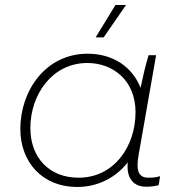

<svg xmlns="http://www.w3.org/2000/svg" viewBox="-20 -740 711 765"><path d="M563 4C581 4 594 2 612 -2L618 -38C602 -33 589 -32 571 -32C527 -32 523 -68 532 -121L602 -520H572C559 -477 549 -433 540 -390C508 -472 432 -526 329 -526C162 -526 61 -379 61 -226C61 -93 150 5 287 5C370 5 441 -32 489 -93C483 -29 512 4 563 4ZM328 -489C430 -489 520 -420 520 -293C520 -157 435 -32 293 -32C176 -32 101 -112 101 -230C101 -362 187 -489 328 -489ZM393 -591 482 -720H440L361 -591Z"/></svg>

Font: Fixel Display 20240404 ExLight
Style: Italic
Weight: 200
Italic angle: -10°
Designer: AlfaBravo + MacPaw
Foundry: Kyrylo Tkachov, Marchela Mozhyna, Serhii Makarenko, Maria Weinstein, Zakhar Kryvoshyya
Version: Version 1.211;Glyphs 3.2 (3225)